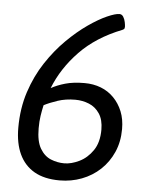

<svg xmlns="http://www.w3.org/2000/svg" viewBox="-51 -746 638 794"><g transform="rotate(5 267.5 -348.5)"><path d="M413 -702Q423 -702 429 -692.5Q435 -683 437.5 -670.5Q440 -658 440 -651Q440 -649 439 -645Q438 -641 431 -638Q324 -596 256.5 -526Q189 -456 156 -372Q181 -386 214.5 -395.5Q248 -405 294 -405Q331 -405 362 -393Q393 -381 416 -357.5Q439 -334 452 -302Q465 -270 465 -229Q465 -176 446 -133Q427 -90 394 -59Q361 -28 317.5 -11.5Q274 5 226 5Q162 5 120.5 -19Q79 -43 58 -88Q37 -133 37 -197Q37 -278 59.5 -346.5Q82 -415 119 -471Q156 -527 199.5 -570Q243 -613 285.5 -642.5Q328 -672 362 -687Q396 -702 413 -702ZM262 -333Q222 -333 189 -322Q156 -311 133 -299Q128 -277 124.5 -254Q121 -231 121 -202Q121 -148 138.5 -118.5Q156 -89 183 -78Q210 -67 239 -67Q268 -67 301 -83Q334 -99 357 -132.5Q380 -166 380 -219Q380 -260 363 -285.5Q346 -311 319 -322Q292 -333 262 -333Z"/></g></svg>

Font: Asap VF Beta
Style: Italic
Weight: 400
Italic angle: -6°
Designer: Pablo Cosgaya
Foundry: Pablo Cosgaya
Version: Version 1.007